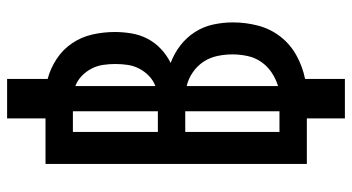

<svg xmlns="http://www.w3.org/2000/svg" viewBox="-245 -638 990 540"><g transform="rotate(-90 250.0 -368.0)"><path d="M187 107V0H59V-735H187V-843H298V-729Q328 -721 354.5 -703.5Q381 -686 398.5 -660Q416 -634 423 -603Q430 -572 430 -540Q430 -517 426 -493Q422 -469 411 -448Q400 -427 382.5 -410.5Q365 -394 343 -383Q370 -373 392.5 -355.5Q415 -338 430 -314.5Q445 -291 451 -263.5Q457 -236 457 -208Q457 -172 448 -137.5Q439 -103 417.5 -75Q396 -47 364.5 -29.5Q333 -12 298 -5V107ZM207 -419V-658H149V-419ZM278 -426Q294 -432 306.5 -444Q319 -456 327 -471.5Q335 -487 337.5 -504Q340 -521 340 -539Q340 -556 337.5 -573Q335 -590 327 -605.5Q319 -621 306.5 -633Q294 -645 278 -651ZM149 -77H207V-342H149ZM278 -81Q298 -87 316 -99Q334 -111 346 -128.5Q358 -146 362.5 -167Q367 -188 367 -209Q367 -231 362.5 -252Q358 -273 346.5 -290.5Q335 -308 317 -320.5Q299 -333 278 -338Z"/></g></svg>

Font: Iosevka Term Curly
Style: Bold
Weight: 700
Designer: Belleve Invis
Foundry: Belleve Invis
Version: Version 32.3.0